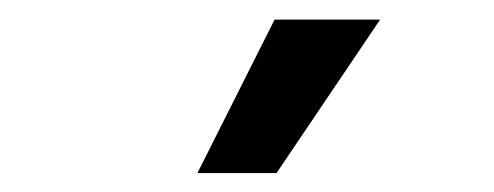

<svg xmlns="http://www.w3.org/2000/svg" viewBox="-20 -781 512 199"><path d="M264.6 -760.7H374L266.6 -601.6H184.6Z"/></svg>

Font: Pretendard JP Medium
Style: Regular
Weight: 500
Designer: Base glyphs from Inter by Rasmus Andersson; Hangeul glyphs from Noto Sans CJK(Source Han Sans) by Jang Soo-young and Kan
Foundry: Kil Hyung-jin
Version: Version 1.309